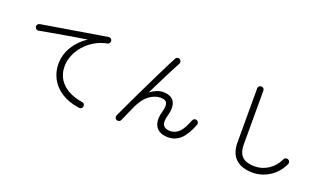

<svg xmlns="http://www.w3.org/2000/svg" viewBox="-72 -1292 3144 1830"><g transform="rotate(20 1500.0 -376.5)"><path d="M768 9Q659 -7 586 -54.5Q513 -102 477 -170.5Q441 -239 441 -315Q441 -415 492 -496.5Q543 -578 625 -631Q577 -624 516 -613.5Q455 -603 390 -592Q325 -581 263.5 -570Q202 -559 154 -550Q141 -548 130.5 -556Q120 -564 118 -577Q116 -590 124 -600.5Q132 -611 145 -613Q169 -617 216.5 -625Q264 -633 326 -643Q388 -653 456.5 -664.5Q525 -676 590.5 -687Q656 -698 711.5 -707Q767 -716 803 -722Q815 -724 825.5 -717Q836 -710 839 -698Q841 -685 834.5 -674Q828 -663 815 -660Q746 -647 689 -613Q632 -579 590.5 -531.5Q549 -484 526.5 -428.5Q504 -373 504 -317Q504 -242 539 -187Q574 -132 635.5 -98.5Q697 -65 777 -53Q791 -52 798.5 -41.5Q806 -31 804 -18Q803 -5 792.5 3Q782 11 768 9Z M1146 -4Q1134 -9 1129.5 -21.5Q1125 -34 1130 -46Q1147 -82 1173 -138Q1199 -194 1231.5 -262Q1264 -330 1298.5 -401Q1333 -472 1365.5 -538.5Q1398 -605 1425 -658.5Q1452 -712 1469 -744Q1475 -756 1488 -759.5Q1501 -763 1512 -756Q1523 -749 1526.5 -736.5Q1530 -724 1524 -713Q1507 -683 1478 -626.5Q1449 -570 1414 -500Q1379 -430 1343 -356Q1374 -380 1407 -393.5Q1440 -407 1471 -407Q1555 -407 1585 -356.5Q1615 -306 1589 -213Q1569 -141 1588 -110.5Q1607 -80 1659 -80Q1709 -80 1748 -116.5Q1787 -153 1822 -247Q1827 -259 1839 -264.5Q1851 -270 1863 -265Q1875 -261 1880.5 -249Q1886 -237 1881 -224Q1841 -118 1788 -67.5Q1735 -17 1659 -17Q1604 -17 1567.5 -40.5Q1531 -64 1519.5 -111Q1508 -158 1528 -230Q1545 -290 1532 -319Q1519 -348 1469 -348Q1412 -348 1357 -309Q1302 -270 1261 -184Q1240 -138 1220.5 -94Q1201 -50 1188 -20Q1183 -8 1170.5 -3.5Q1158 1 1146 -4Z M2531 24Q2424 24 2362.5 -31Q2301 -86 2301 -202V-746Q2301 -759 2310 -768Q2319 -777 2332 -777Q2346 -777 2355 -768Q2364 -759 2364 -746V-202Q2364 -140 2384.5 -104Q2405 -68 2443 -53.5Q2481 -39 2531 -39Q2605 -39 2668.5 -80Q2732 -121 2767 -196Q2772 -208 2785 -212.5Q2798 -217 2810 -211Q2822 -205 2826.5 -192.5Q2831 -180 2825 -168Q2782 -76 2703 -26Q2624 24 2531 24Z"/></g></svg>

Font: Zen Maru Gothic
Style: Regular
Weight: 400
Designer: Yoshimichi Ohira
Foundry: Positype
Version: Version 1.002